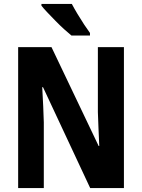

<svg xmlns="http://www.w3.org/2000/svg" viewBox="-20 -953 719 973"><path d="M608 0H437L198 -511H194Q197 -459 199 -414Q201 -369 202 -333V0H72V-714H241L480 -213H483Q481 -263 479 -306Q477 -349 476 -385V-714H608ZM344 -933Q355 -912 372 -883.5Q389 -855 406.5 -828.5Q424 -802 436 -786V-773H342Q327 -785 305.5 -804.5Q284 -824 262 -846.5Q240 -869 220.5 -889.5Q201 -910 190 -924V-933Z"/></svg>

Font: Noto Sans Condensed
Style: Bold
Weight: 700
Width: 3
Designer: Monotype Design Team
Foundry: Monotype Imaging Inc.
Version: Version 2.013; ttfautohint (v1.8.4.7-5d5b)